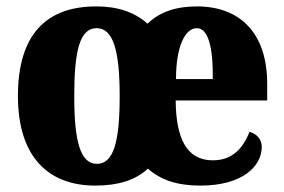

<svg xmlns="http://www.w3.org/2000/svg" viewBox="-20 -570 887 600"><path d="M278 10C349 10 404 -7 442 -43C482 -8 533 10 606 10C740 10 798 -52 798 -111C798 -136 781 -152 760 -158C739 -107 707 -69 645 -69C564 -69 530 -136 529 -256H815V-308C815 -467 730 -550 595 -550C529 -550 478 -532 441 -496C401 -532 348 -550 281 -550C121 -550 36 -458 36 -270C36 -82 129 10 278 10ZM283 -58C230 -58 212 -131 212 -270C212 -410 229 -482 282 -482C334 -482 354 -411 354 -270C354 -130 336 -58 283 -58ZM645 -323H530C530 -426 559 -482 595 -482C630 -482 646 -425 645 -323Z"/></svg>

Font: Noto Serif Ethiopic Condensed Black
Style: Regular
Weight: 900
Width: 3
Designer: Monotype Design Team
Foundry: Monotype Imaging Inc.
Version: Version 2.102